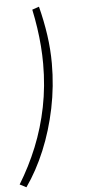

<svg xmlns="http://www.w3.org/2000/svg" viewBox="-92 -750 433 973"><g transform="rotate(-5 125.0 -263.0)"><path d="M2 190 -31 173Q22 87 60.5 -8Q99 -103 120 -207.5Q141 -312 141 -426Q141 -470 137.5 -516Q134 -562 127 -609.5Q120 -657 110 -704L145 -716Q164 -642 174.5 -569Q185 -496 185 -424Q185 -308 162 -196.5Q139 -85 98 13.5Q57 112 2 190Z"/></g></svg>

Font: Nunito Sans 12pt ExtraLight 12pt ExtraLight
Style: Italic
Weight: 250
Italic angle: -9°
Version: Version 3.101;gftools[0.9.27]